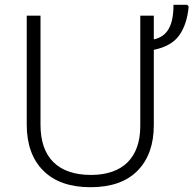

<svg xmlns="http://www.w3.org/2000/svg" viewBox="-20 -780 816 810"><path d="M628.9 -713.9H571.8V-248C571.8 -117.2 500 -42 363.8 -42C225.1 -42 150.9 -115.7 150.9 -252.9V-713.9H92.8V-253.9C92.8 -171.4 116.2 -106.4 162.6 -60.1C209 -13.7 275.4 9.8 361.8 9.8C448.7 9.8 515.1 -13.7 560.5 -60.1C606 -106.4 628.9 -170.4 628.9 -252V-569.8C679.2 -580.1 714.8 -600.6 736.8 -631.8C758.3 -662.6 771.5 -702.6 775.9 -752L770 -759.8H711.9C711.9 -670.4 685.1 -626 628.9 -613.8Z"/></svg>

Font: Noto Reveo Sans
Style: Regular
Weight: 300
Designer: Monotype Design Team
Foundry: Monotype Imaging Inc.
Version: Version 2.007